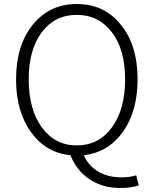

<svg xmlns="http://www.w3.org/2000/svg" viewBox="-20 -762 766 956"><path d="M578 174Q488 174 422 128Q360 85 331 11Q209 -1 136 -102Q60 -205 60 -367Q60 -538 145 -641Q228 -742 362 -742Q498 -742 580 -641Q665 -539 665 -367Q665 -207 591 -104Q518 -3 397 11Q421 64 469.5 92.5Q518 121 584 121Q628 121 658 111L671 161Q634 174 578 174ZM362 -38Q472 -38 537.5 -128Q603 -218 603 -367Q603 -515 537 -601.5Q471 -688 362 -688Q253 -688 188 -601.5Q123 -515 123 -367Q123 -217 188.5 -127.5Q254 -38 362 -38Z"/></svg>

Font: GenSekiGothic TW L
Style: Regular
Weight: 300
Version: Version 1.501;PS 1;hotconv 16.6.51;makeotf.lib2.5.65220